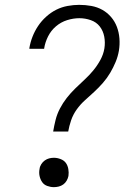

<svg xmlns="http://www.w3.org/2000/svg" viewBox="-20 -763 540 791"><path d="M199 -221Q203 -245 209 -269Q215 -293 227 -316Q239 -339 255 -359.5Q271 -380 290 -398.5Q309 -417 328.5 -435Q348 -453 364.5 -473Q381 -493 393.5 -516Q406 -539 410 -563Q414 -588 409.5 -612Q405 -636 391 -654Q377 -672 354 -680Q331 -688 307 -688Q282 -688 256.5 -680Q231 -672 210.5 -654.5Q190 -637 178 -613Q166 -589 162 -564V-562H101V-565Q105 -589 114 -612Q123 -635 137 -656Q151 -677 170.5 -694.5Q190 -712 212 -723Q234 -734 258.5 -738.5Q283 -743 306 -743Q332 -743 356.5 -738.5Q381 -734 401.5 -722.5Q422 -711 437.5 -693Q453 -675 461.5 -652.5Q470 -630 472 -605Q474 -580 470 -555Q466 -531 456.5 -508Q447 -485 434 -463Q421 -441 404 -421.5Q387 -402 368 -384.5Q349 -367 330 -350Q311 -333 296 -312Q281 -291 273 -267.5Q265 -244 261 -221ZM202 8Q188 8 174.5 3Q161 -2 153.5 -13Q146 -24 143 -38Q140 -52 143 -67Q144 -77 150 -86.5Q156 -96 164.5 -102Q173 -108 182.5 -110.5Q192 -113 202 -113Q216 -113 230 -107.5Q244 -102 251.5 -91.5Q259 -81 261.5 -66.5Q264 -52 262 -38Q260 -28 254.5 -18.5Q249 -9 240.5 -3Q232 3 222 5.5Q212 8 202 8Z"/></svg>

Font: Iosevka Curly Light
Style: Italic
Weight: 300
Italic angle: -9°
Monospace: yes
Designer: Belleve Invis
Foundry: Belleve Invis
Version: Version 22.1.2; ttfautohint (v1.8.4)